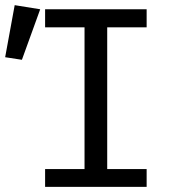

<svg xmlns="http://www.w3.org/2000/svg" viewBox="-72 -725 692 745"><path d="M497 -619H344V-69H497V0H103V-69H256V-619H103V-689H497ZM84 -689 13 -493 -52 -503 -15 -705Z"/></svg>

Font: FiraDG Mono
Style: Regular
Weight: 400
Designer: Carrois Corporate & Edenspiekermann AG
Foundry: Carrois Corporate GbR & Edenspiekermann AG
Version: Version 3.206